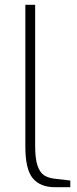

<svg xmlns="http://www.w3.org/2000/svg" viewBox="-20 -783 323 803"><path d="M86 -170V-763H127V-173Q127 -119 137 -90Q147 -61 165 -49.5Q183 -38 213 -35L274 -28V0H211Q148 0 117 -37.5Q86 -75 86 -170Z"/></svg>

Font: Exo ExtraLight
Style: Regular
Weight: 275
Designer: Natanael Gama
Foundry: Natanael Gama
Version: Version 1.500; ttfautohint (v1.6)